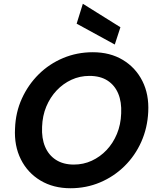

<svg xmlns="http://www.w3.org/2000/svg" viewBox="-20 -990 834 1022"><path d="M355 12Q264 12 195.5 -29Q127 -70 91 -142Q55 -214 60 -306Q63 -392 96.5 -465.5Q130 -539 186 -594.5Q242 -650 316 -681Q390 -712 474 -712Q566 -712 634 -671Q702 -630 738 -558.5Q774 -487 769 -394Q765 -309 732 -235Q699 -161 642.5 -105.5Q586 -50 512.5 -19Q439 12 355 12ZM373 -114Q424 -114 468.5 -134.5Q513 -155 547.5 -191.5Q582 -228 602.5 -277.5Q623 -327 625 -386Q628 -447 609.5 -491.5Q591 -536 552.5 -561Q514 -586 456 -586Q405 -586 360.5 -565.5Q316 -545 281.5 -508.5Q247 -472 226.5 -423Q206 -374 204 -315Q201 -254 220 -209Q239 -164 278 -139Q317 -114 373 -114ZM591 -753 388 -864 421 -970 621 -845Z"/></svg>

Font: DM Sans ExtraBold
Style: Italic
Weight: 800
Italic angle: -10°
Designer: Colophon Foundry, Jonny Pinhorn
Foundry: Colophon Foundry
Version: Version 4.004;gftools[0.9.30]